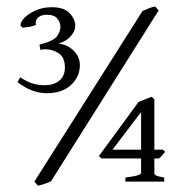

<svg xmlns="http://www.w3.org/2000/svg" viewBox="-20 -575 579 608"><path d="M141.6 -1Q123 7.8 100.1 13.2L88.9 0L431.2 -540Q439.9 -543.9 450.7 -548.3Q461.4 -552.7 471.2 -554.7L482.4 -542ZM232.9 -368.7Q232.9 -332 204.8 -305.9Q176.8 -279.8 127.9 -279.8Q105.5 -279.8 82 -288.3Q58.6 -296.9 35.6 -314.9L43.9 -330.1Q66.9 -315.4 84.5 -310.3Q102.1 -305.2 121.1 -305.2Q150.4 -305.2 168 -319.6Q185.5 -334 185.5 -361.3Q185.5 -393.6 166 -406.2Q146.5 -418.9 125 -418.9Q118.2 -418.9 116.9 -418.7Q115.7 -418.5 107.9 -417L105 -433.6Q149.4 -444.8 160.4 -460.2Q171.4 -475.6 171.4 -488.8Q171.4 -503.9 161.6 -516.1Q151.9 -528.3 128.9 -528.3Q110.4 -528.3 100.6 -519.5Q90.8 -510.7 93.8 -496.1Q85.4 -492.2 74 -490.2Q62.5 -488.3 51.3 -487.3L44.9 -494.1Q44.9 -506.3 58.6 -519.8Q72.3 -533.2 94.7 -542.7Q117.2 -552.2 143.6 -552.2Q182.6 -552.2 200.4 -533.4Q218.3 -514.6 218.3 -492.7Q218.3 -476.6 204.1 -460.4Q189.9 -444.3 165.5 -437Q194.3 -433.6 213.6 -414.1Q232.9 -394.5 232.9 -368.7ZM502.9 -94.2Q497.6 -87.4 492.9 -82.3Q488.3 -77.1 482.9 -73.2H468.8V-25.9Q468.8 -22.5 473.9 -19.5Q479 -16.6 500 -12.7V0H377V-12.7Q410.2 -17.1 418.5 -20.8Q426.8 -24.4 426.8 -27.8V-73.2H301.8L293 -80.6L418.9 -252.4Q429.2 -256.8 440.7 -261Q452.1 -265.1 460 -268.6L468.8 -260.7V-101.1H496.1ZM426.8 -220.2 336.4 -101.1H426.8Z"/></svg>

Font: Dai Banna SIL Light
Style: Regular
Weight: 300
Designer: Victor Gaultney
Foundry: SIL International
Version: Version 4.000